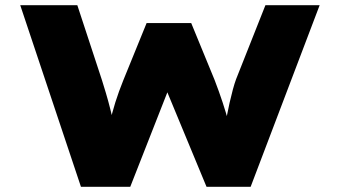

<svg xmlns="http://www.w3.org/2000/svg" viewBox="-20 -720 1310 740"><path d="M292 0 58 -700H278L373 -411Q379 -392 388 -362Q397 -332 405.5 -298Q414 -264 420.5 -233.5Q427 -203 427 -184H396Q397 -210 404 -246.5Q411 -283 424.5 -325.5Q438 -368 455 -410L545 -631H717L807 -412Q824 -368 838 -325.5Q852 -283 861.5 -246.5Q871 -210 871 -184H842Q842 -199 845.5 -222Q849 -245 854 -271.5Q859 -298 865 -324.5Q871 -351 877.5 -375Q884 -399 890 -415L1003 -700H1212L946 0H776L606 -410H643L482 0Z"/></svg>

Font: Lexend Zetta Black
Style: Regular
Weight: 900
Designer: Bonnie Shaver-Troup, Thomas Jockin
Foundry: Lexend
Version: Version 1.007